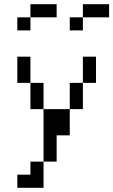

<svg xmlns="http://www.w3.org/2000/svg" viewBox="-20 -770 540 915"><path d="M250 -687.5V-750H125V-687.5H62.5V-625H125V-687.5ZM500 -687.5V-750H375V-687.5H312.5V-625H375V-687.5ZM125 62.5H62.5V125H187.5Q187.5 125 187.5 0H125ZM187.5 0H250Q250 0 250 -125H312.5Q312.5 -125 312.5 -250H187.5Q187.5 -250 187.5 0ZM187.5 -250Q187.5 -250 187.5 -375H125Q125 -375 125 -250ZM312.5 -250H375Q375 -250 375 -375H312.5Q312.5 -375 312.5 -250ZM125 -375Q125 -375 125 -500H62.5Q62.5 -500 62.5 -375ZM375 -375H437.5Q437.5 -375 437.5 -500H375Q375 -500 375 -375Z"/></svg>

Font: Unifont
Style: Regular
Weight: 500
Version: Version 15.1.04